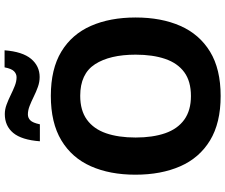

<svg xmlns="http://www.w3.org/2000/svg" viewBox="-92 -873 975 831"><g transform="rotate(-90 395.5 -457.5)"><path d="M735.3 -358Q735.3 -247 699 -164.5Q662.7 -82 587.6 -36Q512.4 10 395.3 10Q278.8 10 203.1 -36Q127.5 -82 91.2 -165Q54.9 -248 54.9 -359Q54.9 -469.6 91.5 -551.9Q128.1 -634.2 203.8 -679.6Q279.4 -725 396.3 -725Q512.4 -725 587.6 -679.5Q662.7 -634 699 -551.5Q735.3 -469 735.3 -358ZM215.8 -358Q215.8 -283.9 234.4 -230.1Q253 -176.4 293 -147.5Q333 -118.6 395.3 -118.6Q459.2 -118.6 498.5 -147.5Q537.8 -176.4 556.1 -230.1Q574.4 -283.9 574.4 -358Q574.4 -469.8 533 -533.8Q491.6 -597.8 396.3 -597.8Q333 -597.8 293 -568.8Q253 -539.8 234.4 -486.3Q215.8 -432.7 215.8 -358ZM199.5 -772.4Q205.5 -851.5 235.8 -887.9Q266.1 -924.2 317.4 -924.2Q337.6 -924.2 358.1 -916.6Q378.6 -909 399.4 -898.8Q420.2 -888.5 439.6 -880.9Q458.9 -873.3 476.7 -873.3Q491.2 -873.3 502.4 -884.1Q513.7 -895 519.5 -925.2H593.3Q587.3 -847.7 556.3 -810.5Q525.2 -773.4 477.6 -773.4Q456 -773.4 434.8 -781Q413.5 -788.6 392.8 -798.9Q372.1 -809.1 352.8 -816.7Q333.4 -824.3 315.8 -824.3Q301 -824.3 290.2 -813.8Q279.4 -803.2 273 -772.4Z"/></g></svg>

Font: Noto Sans Meetei Mayek
Style: Regular
Weight: 400
Designer: Monotype Design Team and Neelakash Kshetrimayum
Foundry: Monotype Imaging Inc.
Version: Version 2.002